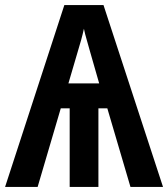

<svg xmlns="http://www.w3.org/2000/svg" viewBox="-22 -735 661 755"><path d="M385 -715 619 0H491L400 -309H365V0H252V-309H217L126 0H-2L231 -715ZM308 -622Q304 -603 297 -577.5Q290 -552 284 -533L247 -407H368L331 -536Q326 -555 319 -578.5Q312 -602 308 -622Z"/></svg>

Font: Noto Sans Disp Cond SemBd
Style: Regular
Weight: 600
Width: 3
Designer: Monotype Design Team
Foundry: Monotype Imaging Inc.
Version: Version 2.000;GOOG;noto-source:20170915:90ef993387c0; ttfaut